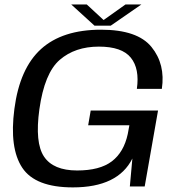

<svg xmlns="http://www.w3.org/2000/svg" viewBox="-20 -810 782 834"><path d="M296.5 4Q492.5 4 555 -121.5L544 0H608.5L666.5 -330H374L363 -266H542L535 -228Q518 -149 465.8 -109.2Q413.5 -69.5 315 -69.5Q211.5 -69.5 171.2 -129.8Q131 -190 151 -335Q173 -492.5 239.5 -550Q306 -607.5 409.5 -607.5Q509.5 -607.5 548.2 -559.5Q587 -511.5 574.5 -424H683Q699 -531 638 -606Q577 -681 419 -681Q251 -681 158.2 -597Q65.5 -513 42.5 -337Q20 -166.5 76.8 -81.2Q133.5 4 296.5 4ZM390.5 -698.5H461L594 -790.5H525L430 -723L357 -790.5H289.5Z"/></svg>

Font: Anybody SemiExpanded
Style: Italic
Weight: 400
Width: 6
Italic angle: -10°
Version: Version 1.113;gftools[0.9.25]